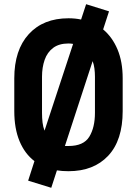

<svg xmlns="http://www.w3.org/2000/svg" viewBox="-20 -801 652 914"><path d="M224 93 114 59 144 -34Q98 -69 73 -129Q48 -189 48 -272V-428Q48 -563 117 -638.5Q186 -714 306 -714Q338 -714 366 -708L390 -781L499 -747L471 -661Q515 -624 539.5 -565.5Q564 -507 564 -428V-272Q564 -133 495 -59.5Q426 14 306 14Q291 14 277.5 13Q264 12 251 10ZM192 -179 328 -592Q323 -593 317 -593.5Q311 -594 306 -594Q261 -594 233 -573Q205 -552 192.5 -516Q180 -480 180 -436V-264Q180 -239 182.5 -218Q185 -197 192 -179ZM289 -106H306Q378 -106 405 -150Q432 -194 432 -264V-436Q432 -456 429.5 -475Q427 -494 421 -510Z"/></svg>

Font: Space Mono
Style: Bold
Weight: 700
Monospace: yes
Designer: Colophon Foundry + Benjamin Critton
Foundry: Colophon Foundry & Benjamin Critton
Version: Version 1.003; ttfautohint (v1.8.4.7-5d5b)